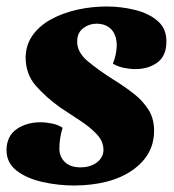

<svg xmlns="http://www.w3.org/2000/svg" viewBox="-34 -550 535 592"><path d="M196 22Q145 22 96.5 11Q48 0 17 -24Q-14 -48 -14 -88Q-13 -131 17.5 -152Q48 -173 91 -173Q108 -173 127 -169Q146 -165 159 -156Q149 -124 149 -90Q150 -65 167 -49.5Q184 -34 214 -34Q245 -34 265 -49.5Q285 -65 285 -88Q285 -114 265 -135.5Q245 -157 214 -177.5Q183 -198 151 -219Q109 -249 77 -285Q45 -321 45 -374Q46 -413 67.5 -442.5Q89 -472 125.5 -491.5Q162 -511 206 -520.5Q250 -530 295 -530Q339 -530 382 -519.5Q425 -509 452.5 -485Q480 -461 479 -421Q479 -378 451.5 -357.5Q424 -337 383 -337Q366 -337 347 -341Q328 -345 314 -354Q325 -380 326 -409Q326 -440 310.5 -458Q295 -476 265 -477Q241 -477 222.5 -463Q204 -449 204 -423Q203 -389 237.5 -360.5Q272 -332 315 -305Q349 -284 378 -261.5Q407 -239 424.5 -210.5Q442 -182 441 -144Q440 -71 374 -25Q308 21 196 22Z"/></svg>

Font: Sansita Swashed
Style: Bold
Weight: 700
Designer: Pablo Cosgaya
Foundry: Omnibus-Type
Version: Version 1.003; ttfautohint (v1.8.3)